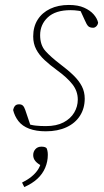

<svg xmlns="http://www.w3.org/2000/svg" viewBox="-20 -518 420 775"><path d="M165 12Q126 12 98 1.5Q70 -9 54.5 -29Q39 -49 33 -74Q35 -84 40.5 -90.5Q46 -97 57 -97Q67 -97 72.5 -91.5Q78 -86 82 -74L105 -6L86 -20Q105 -13 124 -11Q143 -9 165 -9Q208 -9 236.5 -24Q265 -39 279.5 -63.5Q294 -88 294 -116Q294 -150 272.5 -177.5Q251 -205 211 -234Q182 -255 160 -275.5Q138 -296 126 -319Q114 -342 114 -371Q114 -410 132 -438.5Q150 -467 182.5 -482.5Q215 -498 258 -498Q295 -498 319.5 -487Q344 -476 358 -460Q372 -444 376 -427Q375 -418 369 -412Q363 -406 356 -406Q343 -406 336.5 -412Q330 -418 322 -437L300 -485L329 -468Q314 -472 297.5 -474.5Q281 -477 265 -477Q204 -477 173 -448Q142 -419 142 -376Q142 -336 163.5 -312Q185 -288 223 -259Q255 -235 277 -213.5Q299 -192 310.5 -169.5Q322 -147 322 -120Q322 -81 303 -51Q284 -21 248.5 -4.5Q213 12 165 12ZM173 107Q173 134 162.5 159Q152 184 131 203.5Q110 223 78 237L69 219Q91 208 106.5 195.5Q122 183 132 168.5Q142 154 147 134L148 151Q132 143 123 132.5Q114 122 114 108Q114 94 123 84Q132 74 147 74Q155 74 160 75.5Q165 77 168 80Q170 84 171.5 91Q173 98 173 107Z"/></svg>

Font: Source Serif 4 ExtraLight
Style: Italic
Weight: 250
Italic angle: -12°
Designer: Frank Grießhammer
Foundry: Adobe Systems Incorporated
Version: Version 4.004;hotconv 1.0.116;makeotfexe 2.5.65601